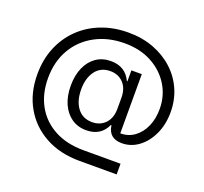

<svg xmlns="http://www.w3.org/2000/svg" viewBox="-133 -841 1165 1097"><g transform="rotate(20 450.0 -292.5)"><path d="M456.7 100Q336.7 100 247.5 51.2Q158.3 2.5 109.2 -83.8Q60 -170 60 -283.3Q60 -372.5 90 -445.8Q120 -519.2 175 -572.9Q230 -626.7 305 -655.8Q380 -685 470 -685Q553.3 -685 622.9 -658.8Q692.5 -632.5 743.3 -585.8Q794.2 -539.2 822.1 -476.3Q850 -413.3 850 -339.2Q850 -264.2 822.5 -205Q795 -145.8 749.2 -111.7Q703.3 -77.5 647.5 -77.5Q608.3 -77.5 585.8 -96.2Q563.3 -115 557.5 -154.2H554.2Q519.2 -77.5 430.8 -77.5Q379.2 -77.5 341.2 -104.2Q303.3 -130.8 282.5 -177.9Q261.7 -225 261.7 -287.5Q261.7 -350 282.5 -397.5Q303.3 -445 341.2 -471.2Q379.2 -497.5 430.8 -497.5Q519.2 -497.5 554.2 -420.8H557.5V-487.5H620.8V-127.5Q670 -127.5 707.1 -155Q744.2 -182.5 764.6 -229.2Q785 -275.8 785 -334.2Q785 -415 745 -479.6Q705 -544.2 634.6 -582.1Q564.2 -620 470.8 -620Q369.2 -620 290.8 -577.5Q212.5 -535 168.8 -459.6Q125 -384.2 125 -283.3Q125 -188.3 165 -116.7Q205 -45 279.6 -5Q354.2 35 456.7 35H681.7V100ZM446.7 -132.5Q495.8 -132.5 526.7 -165Q557.5 -197.5 557.5 -254.2V-320.8Q557.5 -377.5 526.7 -410Q495.8 -442.5 446.7 -442.5Q389.2 -442.5 357.1 -400Q325 -357.5 325 -287.5Q325 -217.5 357.1 -175Q389.2 -132.5 446.7 -132.5Z"/></g></svg>

Font: Funnel Sans Light Light
Style: Regular
Weight: 300
Version: Version 1.000